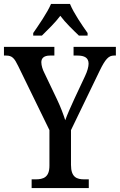

<svg xmlns="http://www.w3.org/2000/svg" viewBox="-22 -951 606 971"><path d="M146 -784V-771H190C219 -800 257 -836 283 -871C309 -836 348 -799 377 -771H421V-784C394 -822 350 -886 332 -931H236C217 -886 172 -822 146 -784ZM138 0H427V-44H404C367 -44 337 -54 337 -117V-293L482 -593C511 -653 528 -670 554 -670H564V-714H350V-670H370C405 -670 426 -659 426 -629C426 -614 420 -591 408 -566L355 -453C336 -411 318 -372 308 -343C298 -374 285 -409 266 -449L202 -583C194 -598 187 -620 187 -636C187 -655 198 -670 231 -670H253V-714H-2V-670H9C40 -670 51 -656 70 -617L228 -293V-113C228 -54 197 -44 158 -44H138Z"/></svg>

Font: Noto Serif Myanmar Condensed Medium
Style: Regular
Weight: 500
Width: 3
Designer: Ben Mitchell and the Monotype Design Team
Foundry: Monotype Imaging Inc.
Version: Version 2.106